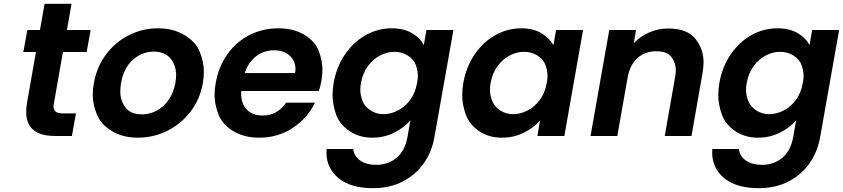

<svg xmlns="http://www.w3.org/2000/svg" viewBox="-20 -711 4408 1004"><path d="M309 -439 262 -171Q260 -163 260 -155Q260 -139 270 -128.5Q280 -118 312 -118H377L356 0H268Q117 0 117 -126Q117 -147 121 -172L168 -439H102L123 -554H189L213 -691H354L330 -554H454L433 -439Z M701 9Q621 9 563.5 -26.5Q506 -62 485.5 -115Q465 -168 465 -216Q465 -245 471 -277Q486 -362 535 -427Q584 -492 655 -527.5Q726 -563 806 -563Q886 -563 945 -527.5Q1004 -492 1025 -439Q1046 -386 1046 -337Q1046 -308 1041 -277Q1026 -192 976 -127Q926 -62 854 -26.5Q782 9 701 9ZM723 -113Q761 -113 797.5 -131.5Q834 -150 860.5 -187Q887 -224 897 -277Q901 -300 901 -320Q901 -368 872 -404.5Q843 -441 783 -441Q723 -441 675 -398.5Q627 -356 613 -277Q609 -253 609 -232Q609 -185 636 -149Q663 -113 723 -113Z M1661 -289Q1656 -259 1647 -235H1242Q1241 -227 1241 -219Q1241 -170 1270 -138.5Q1299 -107 1353 -107Q1431 -107 1476 -174H1627Q1589 -94 1511.5 -42.5Q1434 9 1335 9Q1255 9 1198 -26.5Q1141 -62 1121.5 -114.5Q1102 -167 1102 -215Q1102 -244 1108 -277Q1123 -363 1169.5 -428Q1216 -493 1285 -528Q1354 -563 1436 -563Q1515 -563 1571.5 -529Q1628 -495 1647 -444Q1666 -393 1666 -347Q1666 -319 1661 -289ZM1523 -329Q1525 -341 1525 -351Q1525 -390 1496 -419Q1467 -448 1412 -448Q1360 -448 1319 -416.5Q1278 -385 1260 -329Z M2028 -563Q2090 -563 2133 -538.5Q2176 -514 2196 -475L2210 -554H2351L2252 4Q2239 81 2197 141.5Q2155 202 2087 237.5Q2019 273 1931 273Q1813 273 1750 220.5Q1687 168 1687 86Q1687 77 1688 68H1827Q1831 106 1863.5 128.5Q1896 151 1948 151Q2009 151 2053.5 114.5Q2098 78 2111 4L2126 -82Q2093 -43 2040.5 -17Q1988 9 1927 9Q1857 9 1805.5 -27Q1754 -63 1736.5 -115Q1719 -167 1719 -213Q1719 -245 1725 -279Q1740 -363 1785 -428Q1830 -493 1893.5 -528Q1957 -563 2028 -563ZM2161 -277Q2165 -297 2165 -315Q2165 -343 2154 -372Q2143 -401 2112.5 -420.5Q2082 -440 2043 -440Q2004 -440 1967.5 -421Q1931 -402 1904 -365.5Q1877 -329 1868 -279Q1864 -259 1864 -242Q1864 -214 1875.5 -184Q1887 -154 1917 -134Q1947 -114 1985 -114Q2024 -114 2061.5 -133.5Q2099 -153 2125.5 -189.5Q2152 -226 2161 -277Z M2403 -279Q2418 -363 2463 -428Q2508 -493 2571.5 -528Q2635 -563 2706 -563Q2768 -563 2810 -538Q2852 -513 2874 -475L2888 -554H3029L2931 0H2790L2804 -81Q2770 -42 2718 -16.5Q2666 9 2604 9Q2534 9 2483 -27Q2432 -63 2414.5 -115Q2397 -167 2397 -213Q2397 -245 2403 -279ZM2839 -277Q2843 -297 2843 -315Q2843 -343 2832 -372Q2821 -401 2790.5 -420.5Q2760 -440 2721 -440Q2682 -440 2645.5 -421Q2609 -402 2582 -365.5Q2555 -329 2546 -279Q2542 -259 2542 -242Q2542 -214 2553.5 -184Q2565 -154 2595 -134Q2625 -114 2663 -114Q2702 -114 2739.5 -133.5Q2777 -153 2803.5 -189.5Q2830 -226 2839 -277Z M3474 -562Q3573 -562 3616 -508.5Q3659 -455 3659 -385Q3659 -357 3653 -325L3596 0H3456L3510 -306Q3514 -326 3514 -344Q3514 -383 3491 -413Q3468 -443 3411 -443Q3353 -443 3313.5 -407.5Q3274 -372 3262 -306L3208 0H3068L3166 -554H3306L3294 -485Q3328 -521 3375 -541.5Q3422 -562 3474 -562Z M4045 -563Q4107 -563 4150 -538.5Q4193 -514 4213 -475L4227 -554H4368L4269 4Q4256 81 4214 141.5Q4172 202 4104 237.5Q4036 273 3948 273Q3830 273 3767 220.5Q3704 168 3704 86Q3704 77 3705 68H3844Q3848 106 3880.5 128.5Q3913 151 3965 151Q4026 151 4070.5 114.5Q4115 78 4128 4L4143 -82Q4110 -43 4057.5 -17Q4005 9 3944 9Q3874 9 3822.5 -27Q3771 -63 3753.5 -115Q3736 -167 3736 -213Q3736 -245 3742 -279Q3757 -363 3802 -428Q3847 -493 3910.5 -528Q3974 -563 4045 -563ZM4178 -277Q4182 -297 4182 -315Q4182 -343 4171 -372Q4160 -401 4129.5 -420.5Q4099 -440 4060 -440Q4021 -440 3984.5 -421Q3948 -402 3921 -365.5Q3894 -329 3885 -279Q3881 -259 3881 -242Q3881 -214 3892.5 -184Q3904 -154 3934 -134Q3964 -114 4002 -114Q4041 -114 4078.5 -133.5Q4116 -153 4142.5 -189.5Q4169 -226 4178 -277Z"/></svg>

Font: Fz Poppins SemBd
Style: Italic
Weight: 600
Italic angle: -10°
Designer: Ninad Kale (Devanagari), Jonny Pinhorn (Latin)
Foundry: Indian Type Foundry
Version: Vit hóa bi Vntype.Com & FontZin.Com